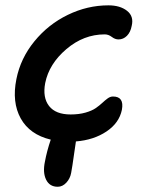

<svg xmlns="http://www.w3.org/2000/svg" viewBox="-20 -527 554 726"><path d="M198.2 179.2Q167.5 179.2 154.3 152.3Q141.1 125.5 149.9 84Q157.2 44.4 171.9 1Q92.3 -18.1 58.3 -79.3Q24.4 -140.6 42 -228Q57.6 -306.6 110.1 -370.8Q162.6 -435.1 236.6 -470.9Q310.5 -506.8 390.1 -506.8Q434.1 -506.8 460.4 -486.1Q486.8 -465.3 478 -429.2Q473.6 -405.3 460 -391.6Q446.3 -377.9 428.2 -377.9Q415 -377.9 402.6 -387.5Q390.1 -397 376 -397Q296.4 -397 231 -341.3Q165.5 -285.6 150.9 -212.9Q140.6 -158.2 165.5 -126.2Q190.4 -94.2 247.1 -94.2Q278.8 -94.2 303.5 -101.3Q328.1 -108.4 342 -118.2Q356 -127.9 366.7 -137.9Q377.4 -147.9 387.2 -155Q397 -162.1 407.2 -162.1Q450.2 -162.1 440.9 -111.8Q430.7 -62 382.6 -29.8Q334.5 2.4 267.1 7.8Q264.6 23.9 260.7 51.3Q256.8 78.6 253.9 97.9Q251 117.2 249 127Q245.1 148.4 230.7 163.8Q216.3 179.2 198.2 179.2Z"/></svg>

Font: Shantell Sans Normal
Style: Italic
Weight: 500
Italic angle: -11.31°
Designer: Stephen Nixon, Anya Danilova, Shantell Martin
Foundry: Arrow Type
Version: Version 1.006;[559af2be0]